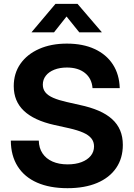

<svg xmlns="http://www.w3.org/2000/svg" viewBox="-20 -965 693 996"><path d="M330.1 11.2Q238.3 11.2 172.6 -17.6Q106.9 -46.4 71.8 -101.8Q36.6 -157.2 36.1 -235.8H181.2Q182.1 -196.8 200.7 -169.2Q219.2 -141.6 252.4 -127Q285.6 -112.3 330.6 -112.3Q372.1 -112.3 402.8 -124Q433.6 -135.7 450.7 -156.7Q467.8 -177.7 467.8 -205.6Q467.8 -229.5 454.1 -246.8Q440.4 -264.2 411.9 -276.9Q383.3 -289.6 338.4 -299.8L261.2 -316.9Q156.7 -340.3 104 -390.1Q51.3 -439.9 51.3 -518.1Q51.3 -584.5 85.9 -634Q120.6 -683.6 182.9 -711.2Q245.1 -738.8 326.7 -738.8Q410.2 -738.8 470.9 -710.7Q531.7 -682.6 565.4 -630.9Q599.1 -579.1 601.1 -507.8H460Q456.1 -558.1 420.7 -586.4Q385.3 -614.7 327.1 -614.7Q290 -614.7 261.7 -603.5Q233.4 -592.3 217.8 -572.3Q202.1 -552.2 202.1 -525.9Q202.1 -502.4 215.6 -485.8Q229 -469.2 256.6 -457.3Q284.2 -445.3 325.7 -436L394.5 -420.4Q449.7 -408.7 491.5 -390.6Q533.2 -372.6 561.3 -347.2Q589.4 -321.8 603.3 -288.6Q617.2 -255.4 617.2 -213.4Q617.2 -144 582.5 -93.5Q547.9 -43 483.6 -15.9Q419.4 11.2 330.1 11.2ZM260.3 -797.4H144V-798.3L267.6 -944.8H382.3L507.8 -798.3V-797.4H391.1L325.2 -879.4Z"/></svg>

Font: Inter 28pt
Style: Bold
Weight: 700
Designer: Rasmus Andersson
Foundry: rsms
Version: Version 4.001;git-66647c0bb